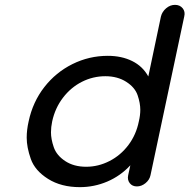

<svg xmlns="http://www.w3.org/2000/svg" viewBox="-20 -765 781 791"><path d="M739 -697 600 -43Q596 -24 579.5 -10.5Q563 3 544 3Q525 3 514.5 -10.5Q504 -24 508 -43L517 -84Q476 -40 422 -17Q368 6 309 6Q232 6 178 -28Q124 -62 107 -110Q90 -158 90 -198Q90 -230 98 -265Q115 -345 162.5 -406Q210 -467 278.5 -501Q347 -535 424 -535Q481 -535 524.5 -513.5Q568 -492 591 -450L643 -697Q648 -717 664.5 -731Q681 -745 701 -745Q721 -745 732.5 -731Q744 -717 739 -697ZM335 -78Q385 -78 431 -101.5Q477 -125 509 -167.5Q541 -210 552 -265Q558 -290 558 -313Q558 -340 547 -372.5Q536 -405 500 -428Q464 -451 414 -451Q363 -451 317.5 -428Q272 -405 239.5 -362.5Q207 -320 195 -265Q190 -241 190 -220Q190 -192 201.5 -158.5Q213 -125 248.5 -101.5Q284 -78 335 -78Z"/></svg>

Font: Sepalumica Med
Style: Italic
Weight: 500
Italic angle: -12°
Designer: Julieta Ulanovsky
Foundry: Julieta Ulanovsky
Version: Version 7.200